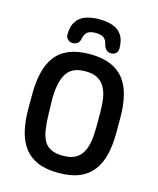

<svg xmlns="http://www.w3.org/2000/svg" viewBox="-118 -870 791 962"><g transform="rotate(15 277.5 -388.5)"><path d="M506 -338Q506 -400 494 -450Q482 -500 455.5 -534.5Q429 -569 385 -587.5Q341 -606 277 -606Q214 -606 170 -588Q126 -570 99.5 -535Q73 -500 61 -450Q49 -400 49 -338V-259Q49 -197 61 -147Q73 -97 99.5 -62Q126 -27 169.5 -8.5Q213 10 277 10Q341 10 384.5 -8Q428 -26 455 -61Q482 -96 494 -146Q506 -196 506 -259ZM154 -261 152 -336Q152 -378 158 -411Q164 -444 177.5 -468Q191 -492 215 -504.5Q239 -517 277 -517Q315 -517 339 -504.5Q363 -492 377 -468.5Q391 -445 396.5 -411.5Q402 -378 402 -336V-261Q402 -219 396.5 -185.5Q391 -152 377 -128Q363 -104 339 -91.5Q315 -79 277 -79Q238 -79 214 -91Q190 -103 177.5 -126.5Q165 -150 160 -184Q155 -218 154 -261ZM216 -669Q221 -695 235 -705.5Q249 -716 277 -716Q305 -716 319 -706Q333 -696 338 -672Q348 -637 377 -637Q393 -637 402.5 -646.5Q412 -656 412 -671Q412 -714 395.5 -739.5Q379 -765 349 -776Q319 -787 277 -787Q236 -787 206 -776Q176 -765 159 -739.5Q142 -714 142 -671Q142 -657 152.5 -647Q163 -637 178 -637Q193 -637 203 -645Q213 -653 216 -669Z"/></g></svg>

Font: Beiruti SemiBold
Style: Regular
Weight: 600
Designer: Arlette Boutros
Foundry: Boutros
Version: Version 1.41